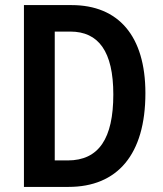

<svg xmlns="http://www.w3.org/2000/svg" viewBox="-20 -734 640 754"><path d="M551 -368C551 -593 445 -714 261 -714H74V0H249C441 0 551 -127 551 -368ZM425 -363C425 -190 368 -104 246 -104H195V-610H256C367 -610 425 -532 425 -363Z"/></svg>

Font: Noto Sans Lao UI Cond SemBd
Style: Regular
Weight: 600
Width: 3
Designer: Monotype Design Team
Foundry: Monotype Imaging Inc.
Version: Version 2.000